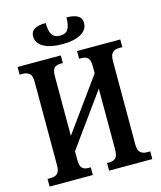

<svg xmlns="http://www.w3.org/2000/svg" viewBox="-132 -1012 928 1107"><g transform="rotate(-15 332.0 -458.5)"><path d="M25 0V-46H46Q70 -46 84 -59Q98 -72 98 -109V-606Q98 -643 83 -655.5Q68 -668 44 -668H25V-714H283V-668H267Q244 -668 231.5 -655.5Q219 -643 219 -606V-251L445 -564V-605Q445 -642 432 -655Q419 -668 395 -668H380V-714H638V-668H618Q594 -668 579.5 -655Q565 -642 565 -605V-107Q565 -71 580 -58.5Q595 -46 618 -46H638V0H380V-46H395Q419 -46 432 -59Q445 -72 445 -109V-472L219 -159V-109Q219 -72 231.5 -59Q244 -46 267 -46H283V0ZM309 -774Q238 -774 197.5 -797Q157 -820 157 -861Q157 -917 247 -917Q247 -872 260.5 -848.5Q274 -825 309 -825Q345 -825 358 -848.5Q371 -872 371 -917Q461 -917 461 -861Q461 -820 421 -797Q381 -774 309 -774Z"/></g></svg>

Font: Noto Serif ExtraCondensed SemiBold
Style: Regular
Weight: 600
Width: 2
Designer: Monotype Design Team
Foundry: Monotype Imaging Inc.
Version: Version 2.015; ttfautohint (v1.8.4.7-5d5b)